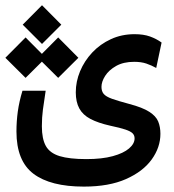

<svg xmlns="http://www.w3.org/2000/svg" viewBox="-45 -525 651 719"><path d="M269 173.8Q144 173.8 80.3 125.7Q16.6 77.6 16.6 -32.7Q16.6 -70.3 21.7 -107.7Q26.9 -145 39.1 -185.1H126Q119.6 -143.6 115.7 -114.5Q111.8 -85.4 111.8 -52.2Q111.8 -4.9 126.7 21.7Q141.6 48.3 178.2 59.6Q214.8 70.8 278.8 70.8Q336.9 70.8 377.2 59.8Q417.5 48.8 438.2 31Q459 13.2 459 -6.8Q459 -18.1 451.7 -25.6Q444.3 -33.2 424.8 -39.8Q405.3 -46.4 368.2 -54.2Q322.3 -64.5 293.7 -79.6Q265.1 -94.7 252 -118.9Q238.8 -143.1 238.8 -179.2Q238.8 -219.7 254.9 -258.3Q271 -296.9 300.5 -328.4Q330.1 -359.9 370.4 -378.4Q410.6 -397 459 -397Q492.7 -397 516.6 -388.4Q540.5 -379.9 560.1 -365.7L540 -270.5Q522.5 -280.3 503.2 -286.9Q483.9 -293.5 457.5 -293.5Q417.5 -293.5 390.1 -278.1Q362.8 -262.7 348.9 -241Q335 -219.2 335 -199.7Q335 -183.1 343.5 -173.1Q352.1 -163.1 374.5 -155Q397 -147 439 -135.7Q488.8 -122.6 513.9 -106.4Q539.1 -90.3 547.4 -70.1Q555.7 -49.8 555.7 -23.9Q555.7 26.9 523.2 72Q490.7 117.2 427 145.5Q363.3 173.8 269 173.8ZM112.3 -360.4 40 -432.6 112.3 -505.4 184.6 -432.6ZM172.9 -233.4 97.2 -308.6 172.9 -384.8 248.5 -308.6ZM50.8 -233.4 -24.9 -308.6 50.8 -384.8 126.5 -308.6Z"/></svg>

Font: Cascadia Code
Style: Regular
Weight: 400
Designer: Aaron Bell
Foundry: Saja Typeworks
Version: Version 2404.023